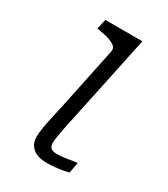

<svg xmlns="http://www.w3.org/2000/svg" viewBox="-142 -606 593 677"><g transform="rotate(30 155.0 -267.0)"><path d="M158 3Q135 3 118 -3.5Q101 -10 91 -24Q81 -38 81 -60Q81 -74 84 -93Q87 -112 92.5 -137.5Q98 -163 106 -198L159 -452Q161 -464 153 -471.5Q145 -479 128.5 -485Q112 -491 86 -495L76 -497L85 -537H236L161 -182Q154 -152 150 -130Q146 -108 143.5 -93Q141 -78 141 -69Q141 -55 149 -48.5Q157 -42 172 -42Q188 -42 202.5 -44Q217 -46 230.5 -48.5Q244 -51 253 -51L245 -8Q234 -5 219.5 -2.5Q205 0 189.5 1.5Q174 3 158 3Z"/></g></svg>

Font: Roboto Serif 20pt ExtraLight
Style: Italic
Weight: 250
Italic angle: -10°
Version: Version 1.007